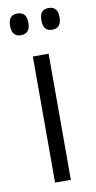

<svg xmlns="http://www.w3.org/2000/svg" viewBox="-79 -695 364 731"><g transform="rotate(-10 103.0 -329.5)"><path d="M134 0H73V-487.5H134ZM43 -575Q25.5 -575 16.8 -585.5Q8 -596 8 -615.5V-619Q8 -638.5 16.8 -648.8Q25.5 -659 43 -659Q60.5 -659 69.5 -648.8Q78.5 -638.5 78.5 -619V-615.5Q78.5 -596 69.5 -585.5Q60.5 -575 43 -575ZM164 -575Q146 -575 137.5 -585.5Q129 -596 129 -615.5V-619Q129 -638.5 137.5 -648.8Q146 -659 164 -659Q181.5 -659 190.2 -648.8Q199 -638.5 199 -619V-615.5Q199 -596 190.2 -585.5Q181.5 -575 164 -575Z"/></g></svg>

Font: Anek Malayalam Medium Light
Style: Regular
Weight: 300
Version: Version 1.003